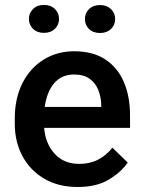

<svg xmlns="http://www.w3.org/2000/svg" viewBox="-20 -745 576 775"><path d="M293.5 9.8Q215.3 9.8 158.2 -23.9Q101.1 -57.6 70.3 -115.5Q39.6 -173.3 39.6 -246.1V-265.6Q39.6 -348.6 70.8 -409.9Q102.1 -471.2 156.5 -504.6Q210.9 -538.1 279.3 -538.1Q355 -538.1 405 -505.1Q455.1 -472.2 480 -413.8Q504.9 -355.5 504.9 -279.3V-229H158.2Q163.1 -166 200.2 -124.8Q237.3 -83.5 300.3 -83.5Q342.8 -83.5 376 -100.6Q409.2 -117.7 433.6 -148.9L495.6 -88.9Q470.2 -51.3 420.4 -20.8Q370.6 9.8 293.5 9.8ZM278.8 -444.3Q229 -444.3 199 -409.4Q168.9 -374.5 160.6 -313.5H388.7V-322.8Q387.7 -354.5 376.5 -382.3Q365.2 -410.2 341.6 -427.2Q317.9 -444.3 278.8 -444.3ZM96.7 -668.5Q96.7 -692.4 113.3 -708.7Q129.9 -725.1 157.2 -725.1Q185.1 -725.1 201.7 -708.7Q218.3 -692.4 218.3 -668.5Q218.3 -645 201.7 -628.7Q185.1 -612.3 157.2 -612.3Q129.9 -612.3 113.3 -628.7Q96.7 -645 96.7 -668.5ZM322.8 -668Q322.8 -691.9 339.4 -708.3Q356 -724.6 383.8 -724.6Q411.1 -724.6 428 -708.3Q444.8 -691.9 444.8 -668Q444.8 -644 428 -627.9Q411.1 -611.8 383.8 -611.8Q356 -611.8 339.4 -627.9Q322.8 -644 322.8 -668Z"/></svg>

Font: Vazirmatn UI Medium
Style: Regular
Weight: 500
Designer: Saber Rastikerdar
Foundry: Saber Rastikerdar
Version: Version 33.003